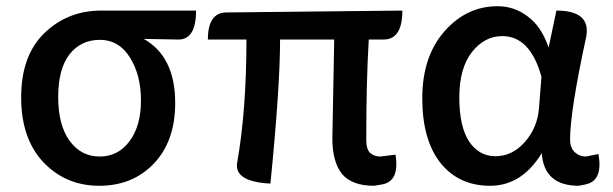

<svg xmlns="http://www.w3.org/2000/svg" viewBox="-20 -584 1971 617"><path d="M120 -62Q48 -138 48 -271Q48 -405 122 -477Q197 -550 305 -550H610Q610 -454 550 -457L442 -459Q543 -402 543 -253Q543 -130 474 -58Q406 13 299 13Q192 13 120 -62ZM204 -131Q241 -81 300 -81Q360 -81 396 -130Q433 -179 433 -261Q433 -344 397 -400Q362 -456 301 -456Q240 -456 203 -409Q167 -362 167 -272Q167 -182 204 -131Z M1048 -140 1054 -457H880Q880 -304 849 6Q733 0 742 -60Q772 -230 772 -457H648Q648 -544 708 -544L1273 -550Q1273 -457 1213 -457H1165Q1157 -324 1157 -134Q1157 -105 1169 -93Q1182 -81 1202 -81L1251 -87Q1265 0 1206 9L1182 13Q1111 13 1079 -25Q1048 -64 1048 -140Z M1721 -92Q1657 13 1555 13Q1454 13 1395 -61Q1337 -135 1337 -268Q1337 -402 1408 -483Q1479 -564 1579 -564Q1633 -564 1676 -531Q1720 -499 1743 -431L1768 -550Q1882 -550 1863 -462Q1812 -226 1812 -136Q1812 -109 1827 -95Q1842 -81 1863 -81L1903 -89Q1919 -2 1860 9L1840 13Q1728 13 1721 -92ZM1487 -130Q1519 -82 1572 -82Q1626 -82 1666 -127Q1707 -173 1712 -236L1720 -337Q1684 -468 1594 -468Q1537 -468 1496 -416Q1456 -364 1456 -271Q1456 -178 1487 -130Z"/></svg>

Font: Swei Half Moon CJK TC
Style: Medium
Weight: 500
Version: Version 2.125